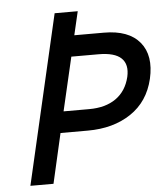

<svg xmlns="http://www.w3.org/2000/svg" viewBox="-51 -735 671 780"><g transform="rotate(-5 285.0 -345.0)"><path d="M41.5 0 200.7 -689.9H294.9L272.5 -593.8H393.1Q494.1 -593.8 539.3 -539.1Q584.5 -484.4 563 -390.6Q541.5 -299.3 469.5 -251.2Q397.5 -203.1 293.5 -203.1H182.1L135.7 0ZM202.1 -289.6H306.6Q373.5 -289.6 416 -319.6Q458.5 -349.6 472.2 -406.7Q483.4 -456.5 456.5 -482.4Q429.7 -508.3 363.8 -508.3H252.9Z"/></g></svg>

Font: HK Grotesk Medium Italic
Style: Regular
Weight: 500
Italic angle: -13°
Designer: Alfredo Marco Pradil and Stefan Peev
Foundry: Hanken Design Co.
Version: Version 1.000;PS 001.000;hotconv 1.0.88;makeotf.lib2.5.64775